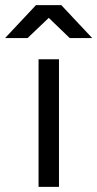

<svg xmlns="http://www.w3.org/2000/svg" viewBox="-76 -732 381 752"><path d="M75 -500H155V0H75ZM115 -662 32 -583H-56L65 -712H164L285 -583H197Z"/></svg>

Font: Oak Sans
Style: Regular
Weight: 400
Designer: Erik Kennedy, Walven
Foundry: Erik Kennedy, Walven
Version: Version 1.000